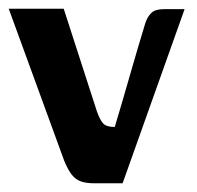

<svg xmlns="http://www.w3.org/2000/svg" viewBox="-25 -420 451 440"><path d="M190 0Q173 0 161 -4Q149 -8 140 -19Q131 -30 122 -52L-5 -400H121L197 -165Q204 -145 211.5 -137Q219 -129 238 -129Q256 -189 273 -248.5Q290 -308 308 -367Q313 -382 322 -390.5Q331 -399 350 -399H398L256 0Z"/></svg>

Font: Genos SemiBold
Style: Regular
Weight: 600
Designer: Robert E. Leuschke
Foundry: Robert E. Leuschke
Version: Version 1.010